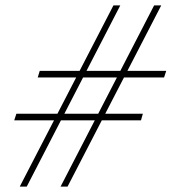

<svg xmlns="http://www.w3.org/2000/svg" viewBox="-20 -695 639 715"><path d="M428 -675 79.5 0H53.5L402.5 -675ZM580.5 -675 231.5 0H205.5L554 -675ZM591 -406.5H120.5L128 -431H599ZM505 -247H33L41 -271.5H512Z"/></svg>

Font: Newsreader 24pt ExtraLight
Style: Italic
Weight: 250
Italic angle: -17°
Designer: Hugues Gentile
Foundry: Production Type
Version: Version 1.003